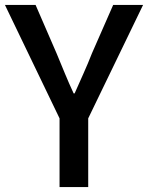

<svg xmlns="http://www.w3.org/2000/svg" viewBox="-23 -757 599 777"><path d="M218 0V-278L-3 -737H121L206 -541Q223 -500 239.5 -460Q256 -420 275 -379H279Q297 -420 315 -460Q333 -500 349 -541L435 -737H556L334 -278V0Z"/></svg>

Font: Source Han Sans TC Medium
Style: Regular
Weight: 500
Designer: Ryoko NISHIZUKA Ë•øÂ°öÊ∂ºÂ≠ê (kana, bopomofo & ideographs); Paul D. Hunt (Latin, Greek & Cyrillic); Sandoll Communicatio
Foundry: Adobe
Version: Version 2.004;hotconv 1.0.118;makeotfexe 2.5.65603